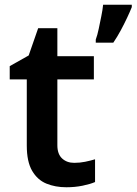

<svg xmlns="http://www.w3.org/2000/svg" viewBox="-20 -780 576 810"><path d="M293 -93Q317 -93 339 -97.5Q361 -102 381 -108V-12Q360 -3 328 3.5Q296 10 260 10Q213 10 175.5 -5.5Q138 -21 115.5 -59.5Q93 -98 93 -166V-445H21V-501L101 -546L141 -661H222V-543H376V-445H222V-167Q222 -130 242 -111.5Q262 -93 293 -93ZM536 -750Q528 -730 516 -704.5Q504 -679 489.5 -652Q475 -625 458 -600H384V-613Q391 -632 396.5 -658.5Q402 -685 407.5 -712Q413 -739 415 -760H536Z"/></svg>

Font: Noto Sans Sora Sompeng SemiBold
Style: Regular
Weight: 600
Version: Version 2.101